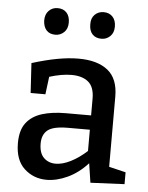

<svg xmlns="http://www.w3.org/2000/svg" viewBox="-54 -800 660 855"><g transform="rotate(5 276.0 -373.0)"><path d="M382 6 369 -80Q328 -35 279.5 -12.5Q231 10 186 10Q128 10 86.5 -28Q45 -66 45 -142Q45 -200 70 -232.5Q95 -265 140 -279Q185 -293 246 -293H359V-368Q359 -420 332 -442.5Q305 -465 257 -465Q213 -465 158 -448L148 -369H82L74 -502Q135 -521 186.5 -530.5Q238 -540 282 -540Q366 -540 412.5 -503Q459 -466 459 -386V-72L534 -54V-1ZM146 -149Q146 -106 167 -85.5Q188 -65 220 -65Q251 -65 287.5 -83.5Q324 -102 359 -134V-229H262Q196 -229 171 -209Q146 -189 146 -149ZM375 -637Q349 -637 334.5 -652.5Q320 -668 320 -696Q319 -724 335 -740Q351 -756 375 -756Q400 -756 415 -740Q430 -724 430 -696Q430 -668 413.5 -652.5Q397 -637 375 -637ZM169 -637Q143 -637 129 -652.5Q115 -668 114 -696Q114 -724 130 -740Q146 -756 169 -756Q195 -756 209.5 -740Q224 -724 224 -696Q224 -668 207.5 -652.5Q191 -637 169 -637Z"/></g></svg>

Font: Bitter Medium
Style: Regular
Weight: 500
Designer: Sol Matas, and Bitter project Authors
Foundry: Sol Matas
Version: Version 2.001